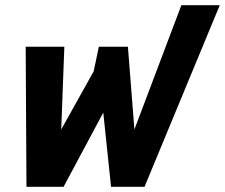

<svg xmlns="http://www.w3.org/2000/svg" viewBox="-20 -720 867 740"><path d="M82 0 79 -540H228L216 -221L341 -445L361 -540H473L498 -221L679 -700H827L537 0H408L378 -286L225 0Z"/></svg>

Font: Kanit SemiBold
Style: Italic
Weight: 600
Italic angle: -12°
Designer: Katatrad Team
Foundry: CadsonDemak
Version: Version 2.000; ttfautohint (v1.8.3)